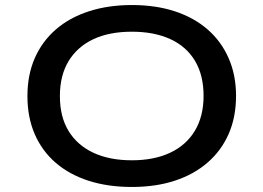

<svg xmlns="http://www.w3.org/2000/svg" viewBox="-20 -734 1047 763"><path d="M504 9Q409 9 332.5 -15.5Q256 -40 201.5 -87Q147 -134 118 -201Q89 -268 89 -352Q89 -436 118 -502.5Q147 -569 201.5 -616.5Q256 -664 333 -689Q410 -714 504 -714Q599 -714 675 -689Q751 -664 805 -617Q859 -570 888.5 -503Q918 -436 918 -353Q918 -269 889 -202.5Q860 -136 805.5 -88.5Q751 -41 675 -16Q599 9 504 9ZM504 -97Q592 -97 656 -127Q720 -157 754.5 -214.5Q789 -272 789 -353Q789 -435 755 -492Q721 -549 657 -578.5Q593 -608 504 -608Q414 -608 350.5 -578Q287 -548 252.5 -491Q218 -434 218 -352Q218 -270 252.5 -213.5Q287 -157 351 -127Q415 -97 504 -97Z"/></svg>

Font: Nunito Sans 7pt Expanded SemiBold
Style: Regular
Weight: 600
Width: 7
Designer: Vernon Adams
Foundry: Vernon Adams
Version: Version 3.101;gftools[0.9.27]